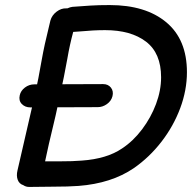

<svg xmlns="http://www.w3.org/2000/svg" viewBox="-20 -736 770 758"><path d="M100 -312 366 -313Q385 -313 402 -325Q419 -337 424 -356Q429 -376 418 -390Q407 -404 387 -404L116 -403Q95 -403 78.5 -390.5Q62 -378 58 -360Q53 -339 66 -325.5Q79 -312 100 -312ZM98 2 189 1Q251 1 290 -2Q420 -12 508 -72Q570 -115 617.5 -176.5Q665 -238 691.5 -309Q718 -380 718 -451Q718 -580 636.5 -648Q555 -716 413 -716Q369 -716 337.5 -714Q306 -712 266 -709Q257 -708 246 -703H242Q222 -704 203.5 -690Q185 -676 179 -655L174 -634Q155 -558 145 -501Q131 -421 119 -367L49 -63Q44 -42 50 -26Q56 -10 72 -5Q82 2 95 2H98ZM211 -99H158Q171 -162 192 -248L200 -282L218 -365Q233 -433 246 -505Q255 -558 269 -610L297 -612Q349 -617 395 -617Q497 -617 556.5 -571.5Q616 -526 616 -431Q616 -379 596 -325.5Q576 -272 541 -225.5Q506 -179 462 -150Q402 -109 303 -102Q270 -99 211 -99Z"/></svg>

Font: Balsamiq Sans
Style: Italic
Weight: 400
Italic angle: -12°
Designer: Michael Angeles
Foundry: Balsamiq SRL
Version: Version 1.020; ttfautohint (v1.8.4.7-5d5b);gftools[0.9.26]